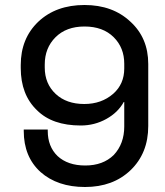

<svg xmlns="http://www.w3.org/2000/svg" viewBox="-20 -734 660 768"><path d="M75 -216H171Q171 -219 171 -210Q171 -148 210 -110Q251 -72 321 -72Q392 -72 435 -114Q477 -159 477 -228V-326H475Q452 -284 405 -258Q358 -232 303 -232Q189 -232 128 -293Q63 -355 63 -462V-474Q63 -580 133 -647Q204 -714 318 -714Q431 -714 502 -647Q573 -582 573 -478V-230Q573 -121 502 -53Q432 14 320 14Q210 14 142 -46Q75 -107 75 -210Q75 -219 75 -216ZM435 -585Q392 -628 318 -628Q245 -628 202 -585Q159 -542 159 -476V-464Q159 -399 203 -358Q246 -318 317 -318Q386 -318 433 -359Q477 -398 477 -460V-479Q477 -543 435 -585Z"/></svg>

Font: Rilu
Style: Bold
Weight: 500
Designer: Alí Sinisterra
Foundry: Alí Sinisterra
Version: ""